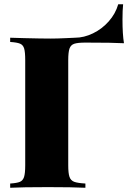

<svg xmlns="http://www.w3.org/2000/svg" viewBox="-20 -886 611 906"><path d="M558 -794Q558 -724 565 -682Q515 -685 383 -685Q347 -685 330.5 -679.5Q314 -674 308 -657Q302 -640 302 -602V-106Q302 -68 308 -51Q314 -34 330.5 -28Q347 -22 383 -20V0Q322 -3 206 -3Q85 -3 28 0V-20Q60 -22 74 -28Q88 -34 93.5 -51Q99 -68 99 -106V-602Q99 -640 94 -657Q89 -674 74.5 -680Q60 -686 28 -688V-708Q48 -708 96 -706Q176 -704 220 -704Q249 -704 291 -706Q325 -708 334 -708Q376 -708 418.5 -728.5Q461 -749 493 -785Q525 -821 538 -866H561Q558 -839 558 -794Z"/></svg>

Font: Playfair Display SC Black
Style: Regular
Weight: 900
Designer: Claus Eggers Sørensen
Foundry: Claus Eggers Sørensen
Version: Version 1.200; ttfautohint (v1.6)